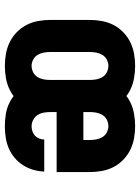

<svg xmlns="http://www.w3.org/2000/svg" viewBox="87 -655 576 790"><g transform="rotate(90 375.0 -260.0)"><path d="M251 8Q226 8 201 3.5Q176 -1 153.5 -12Q131 -23 112.5 -41Q94 -59 82.5 -81.5Q71 -104 66.5 -129Q62 -154 62 -179V-341Q62 -366 66.5 -391Q71 -416 82.5 -438.5Q94 -461 112.5 -479Q131 -497 153.5 -508Q176 -519 201 -523.5Q226 -528 251 -528Q277 -528 302 -523.5Q327 -519 349.5 -508Q372 -497 390.5 -479Q409 -461 420.5 -438.5Q432 -416 436.5 -391Q441 -366 441 -341V-179Q441 -154 436.5 -129Q432 -104 420.5 -81.5Q409 -59 390.5 -41Q372 -23 349.5 -12Q327 -1 302 3.5Q277 8 251 8ZM251 -102Q265 -102 277.5 -108.5Q290 -115 297 -126.5Q304 -138 306.5 -151.5Q309 -165 309 -179V-341Q309 -355 306.5 -368.5Q304 -382 297 -393.5Q290 -405 277.5 -411.5Q265 -418 251 -418Q238 -418 225.5 -411.5Q213 -405 206 -393.5Q199 -382 196.5 -368.5Q194 -355 194 -341V-179Q194 -165 196.5 -151.5Q199 -138 206 -126.5Q213 -115 225.5 -108.5Q238 -102 251 -102ZM500 8Q475 8 449.5 4Q424 0 401.5 -11.5Q379 -23 360.5 -40.5Q342 -58 330 -80.5Q318 -103 313.5 -128Q309 -153 309 -179V-341Q309 -366 313.5 -391Q318 -416 329.5 -438.5Q341 -461 359.5 -479Q378 -497 400.5 -508Q423 -519 448 -523.5Q473 -528 499 -528Q524 -528 549 -523.5Q574 -519 596.5 -508Q619 -497 637.5 -479Q656 -461 667.5 -438.5Q679 -416 683.5 -391Q688 -366 688 -341V-205H441V-179Q441 -165 443.5 -151.5Q446 -138 453.5 -126.5Q461 -115 473.5 -108.5Q486 -102 500 -102Q510 -102 520.5 -105.5Q531 -109 538.5 -116Q546 -123 550 -133Q554 -143 554 -154H686Q685 -131 678.5 -108.5Q672 -86 659.5 -66.5Q647 -47 629 -32Q611 -17 590 -8Q569 1 546 4.5Q523 8 500 8ZM441 -315H556V-341Q556 -355 553.5 -368.5Q551 -382 544 -393.5Q537 -405 524.5 -411.5Q512 -418 499 -418Q485 -418 472.5 -411.5Q460 -405 453 -393.5Q446 -382 443.5 -368.5Q441 -355 441 -341Z"/></g></svg>

Font: Iosevka Aile Extrabold
Style: Regular
Weight: 800
Designer: Belleve Invis
Foundry: Belleve Invis
Version: Version 27.3.5; ttfautohint (v1.8.4)